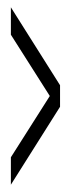

<svg xmlns="http://www.w3.org/2000/svg" viewBox="-20 -506 197 526"><path d="M9.8 0V-75.1L126.9 -259.5V-226.5L9.8 -410.9V-486L144.5 -272.5V-213.5Z"/></svg>

Font: Anybody UltraCondensed Thin
Style: Regular
Weight: 100
Width: 1
Designer: Tyler Finck
Foundry: Etcetera Type Company
Version: Version 1.110